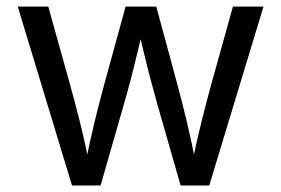

<svg xmlns="http://www.w3.org/2000/svg" viewBox="-20 -566 858 586"><path d="M199.7 0 34.2 -545.9H127.4L193.8 -307.6Q207.5 -258.8 223.1 -197Q238.8 -135.3 253.9 -57.1H238.8Q253.4 -131.8 268.6 -193.8Q283.7 -255.9 297.9 -307.6L363.3 -545.9H457L521.5 -307.6Q535.2 -257.3 550 -195.6Q564.9 -133.8 579.6 -57.1H564Q579.6 -132.8 595 -194.6Q610.4 -256.3 624.5 -307.6L690.9 -545.9H784.2L618.7 0H531.2L460.4 -247.1Q449.7 -284.7 439.5 -323.7Q429.2 -362.8 419.4 -403.8Q409.7 -444.8 399.4 -487.3H418.9Q409.2 -445.3 399.2 -404.1Q389.2 -362.8 378.9 -323.2Q368.7 -283.7 357.9 -247.1L287.1 0Z"/></svg>

Font: Inter Variable LoSnoCo
Style: Regular
Weight: 400
Designer: Rasmus Andersson
Foundry: rsms
Version: Version 4.000;git-a52131595; featfreeze: case,dlig,ss01,ss02